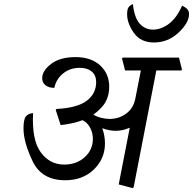

<svg xmlns="http://www.w3.org/2000/svg" viewBox="-20 -940 974 969"><path d="M621.6 -867.2Q621.6 -892.6 628.2 -902.3Q634.8 -912.1 650.4 -919.9Q658.7 -848.6 686 -819.6Q713.4 -790.5 752 -790.5Q793 -790.5 832.3 -819.8Q871.6 -849.1 898.9 -911.1Q917.5 -902.8 925.8 -893.1Q934.1 -883.3 934.1 -869.1Q934.1 -825.2 881.1 -775.4Q828.1 -725.6 756.8 -725.6Q689.9 -725.6 655.8 -773.9Q621.6 -822.3 621.6 -867.2ZM192.9 -545.4Q192.9 -583 238 -617.4Q283.2 -651.9 361.3 -651.9Q439.5 -651.9 485.4 -609.9Q531.2 -567.9 531.2 -502.4Q531.2 -461.9 514.6 -429Q498 -396 451.2 -361.3Q470.7 -350.1 492.2 -345Q513.7 -339.8 533.2 -339.8Q580.1 -339.8 616.7 -366.5Q653.3 -393.1 663.1 -442.9L690.9 -584.5H611.3L595.7 -645L599.6 -649.4H883.3L898.4 -588.9L895 -584.5H769L654.3 5.9L648.9 9.3L579.1 -9.3L634.8 -295.4Q615.2 -287.1 598.1 -283.4Q581.1 -279.8 564.5 -279.8Q547.9 -279.8 530.3 -283.2Q512.7 -286.6 496.1 -293Q502.4 -276.4 506.1 -256.1Q509.8 -235.8 509.8 -216.8Q509.8 -138.7 453.6 -84.5Q397.5 -30.3 309.1 -30.3Q190.4 -30.3 144.5 -126.5Q98.6 -222.7 98.6 -291.5Q98.6 -336.9 110.4 -352.1Q122.1 -367.2 147 -369.1Q140.1 -233.9 185.5 -171.6Q231 -109.4 303.7 -109.4Q366.2 -109.4 407.5 -146.7Q448.7 -184.1 448.7 -239.3Q448.7 -269.5 434.8 -295.7Q420.9 -321.8 396.5 -333.5Q373 -324.7 345.5 -318.4Q317.9 -312 286.1 -308.6L261.2 -385.3L265.1 -390.1Q370.6 -395.5 418 -431.6Q465.3 -467.8 465.3 -525.4Q465.3 -560.5 442.9 -579.1Q420.4 -597.7 383.3 -597.7Q332.5 -597.7 297.6 -568.6Q262.7 -539.6 254.4 -496.6Q225.6 -496.6 209.2 -510Q192.9 -523.4 192.9 -545.4Z"/></svg>

Font: Sitara
Style: Italic
Weight: 400
Italic angle: -11°
Designer: Neelakash Kshetrimayum
Foundry: Neelakash Kshetrimayum
Version: Version 1.000;PS Version 1.000;PS 1.0;hotconv 1.;hotconv 1.0